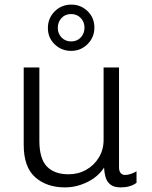

<svg xmlns="http://www.w3.org/2000/svg" viewBox="-20 -804 659 834"><path d="M262 10Q183 10 133 -34Q83 -78 83 -175V-511H151V-193Q151 -115 183.5 -81Q216 -47 278 -47Q320 -47 354.5 -66.5Q389 -86 409.5 -120Q430 -154 430 -196V-511H497V-78Q497 -60 504.5 -52Q512 -44 523 -44Q534 -44 548 -48.5Q562 -53 573 -60V-10Q560 0 542.5 5Q525 10 505 10Q475 10 459.5 -2.5Q444 -15 438.5 -34.5Q433 -54 432 -76Q406 -36 359 -13Q312 10 262 10ZM289 -583Q247 -583 217.5 -611.5Q188 -640 188 -682Q188 -725 217.5 -754.5Q247 -784 290 -784Q331 -784 360.5 -755.5Q390 -727 390 -684Q390 -642 360.5 -612.5Q331 -583 289 -583ZM289 -624Q315 -624 331 -641.5Q347 -659 347 -684Q347 -709 330.5 -726Q314 -743 289 -743Q263 -743 247 -725.5Q231 -708 231 -683Q231 -658 247.5 -641Q264 -624 289 -624Z"/></svg>

Font: Chivo ExtraLight
Style: Regular
Weight: 250
Designer: Hector Gatti
Foundry: Omnibus-Type
Version: Version 2.002